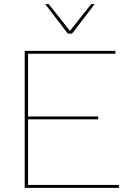

<svg xmlns="http://www.w3.org/2000/svg" viewBox="-20 -905 623 925"><path d="M307 -743 198 -885H215L317 -756L419 -885H436L327 -743ZM553 -14V0H99V-660H536V-646H115V-344H453V-330H115V-14Z"/></svg>

Font: Work Sans Hairline
Style: Regular
Weight: 400
Designer: Wei Huang
Foundry: Wei Huang
Version: Version 1.032